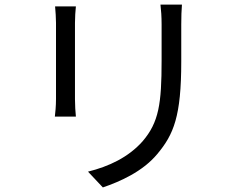

<svg xmlns="http://www.w3.org/2000/svg" viewBox="-20 -779 1040 840"><path d="M776 -759H682C685 -734 687 -706 687 -672C687 -637 687 -552 687 -514C687 -325 675 -244 604 -161C542 -91 457 -51 365 -28L430 41C503 16 603 -27 668 -105C740 -191 773 -270 773 -510C773 -548 773 -632 773 -672C773 -706 774 -734 776 -759ZM312 -751H221C223 -732 225 -697 225 -679C225 -649 225 -388 225 -346C225 -316 222 -284 220 -269H312C310 -287 308 -320 308 -345C308 -387 308 -649 308 -679C308 -703 310 -732 312 -751Z"/></svg>

Font: Source Han Sans JP
Style: Regular
Weight: 400
Designer: Ryoko NISHIZUKA 西塚涼子 (kana, bopomofo & ideographs); Paul D. Hunt (Latin, Greek & Cyrillic); Sandoll Communications 산돌커뮤니
Foundry: Adobe
Version: Version 2.004;hotconv 1.0.118;makeotfexe 2.5.65603